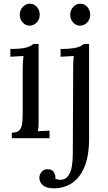

<svg xmlns="http://www.w3.org/2000/svg" viewBox="-20 -748 582 1039"><path d="M44 -30Q75 -30 87 -45.5Q99 -61 101 -88.5Q103 -116 103 -152V-380Q103 -396 104 -410.5Q105 -425 107 -445Q89 -444 71.5 -443Q54 -442 36 -441V-483Q80 -483 104 -487Q128 -491 140.5 -497Q153 -503 160 -510H189V-106Q189 -86 188.5 -70.5Q188 -55 185 -38Q201 -39 216.5 -39.5Q232 -40 248 -41V0H44ZM140 -609Q119 -609 103 -626Q87 -643 87 -668Q87 -693 103.5 -710.5Q120 -728 141 -728Q164 -728 179.5 -710.5Q195 -693 195 -668Q195 -643 178.5 -626Q162 -609 140 -609ZM272 271Q231 271 212 254Q193 237 193 215Q193 197 204.5 182.5Q216 168 236 168Q261 167 270.5 182.5Q280 198 280 210Q280 216 279 219Q293 225 305 225Q334 225 349 204Q364 183 369 151Q374 119 374 86L376 -380Q376 -396 376.5 -410.5Q377 -425 379 -445Q361 -444 343.5 -443Q326 -442 308 -441V-483Q352 -483 376.5 -487Q401 -491 413.5 -497Q426 -503 433 -510H462V3Q462 96 437 155.5Q412 215 369 243Q326 271 272 271ZM413 -609Q392 -609 376 -626Q360 -643 360 -668Q360 -693 376.5 -710.5Q393 -728 414 -728Q437 -728 452.5 -710.5Q468 -693 468 -668Q468 -643 451.5 -626Q435 -609 413 -609Z"/></svg>

Font: Lora
Style: Regular
Weight: 400
Designer: Olga Karpushina, Alexei Vanyashin (Cyrillic)
Foundry: Cyreal
Version: Version 3.005; ttfautohint (v1.8.4.7-5d5b)